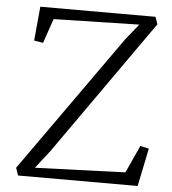

<svg xmlns="http://www.w3.org/2000/svg" viewBox="-53 -808 767 856"><g transform="rotate(5 330.0 -380.0)"><path d="M47.9 -34.2 59.6 -0.5H594.7L629.9 -170.4L591.3 -179.2L535.2 -56.2L131.3 -41.5L193.4 -121.1L619.6 -726.1L608.4 -758.8H92.8L78.6 -606L119.1 -599.6L156.7 -709L539.6 -717.8L482.4 -647Z"/></g></svg>

Font: Merriweather
Style: Light
Weight: 250
Designer: Eben Sorkin ( eben@eyebytes.com )
Foundry: Sorkin Type Co.
Version: Version 1.003